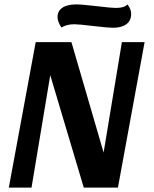

<svg xmlns="http://www.w3.org/2000/svg" viewBox="-20 -851 698 871"><path d="M304 -660 450 -159 533 -660H636L515 0H360L208 -510L123 0H20L142 -660ZM575 -788Q575 -757 553 -741Q531 -725 493 -725Q471 -725 403 -733Q337 -741 317 -741Q298 -741 282.5 -736.5Q267 -732 259 -726Q241 -752 241 -774Q241 -801 263 -816Q285 -831 326 -831Q351 -831 419 -823Q485 -815 505 -815Q545 -815 558 -831Q575 -810 575 -788Z"/></svg>

Font: Sansita Medium Italic
Style: Regular
Weight: 500
Italic angle: -11°
Designer: Pablo Cosgaya
Foundry: Omnibus-Type
Version: Version 1.006